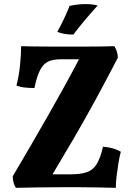

<svg xmlns="http://www.w3.org/2000/svg" viewBox="-20 -900 644 923"><path d="M81.6 -678Q99 -677.4 128.6 -676.9Q158.2 -676.4 193.2 -676.2Q228.2 -676 261.4 -676Q294.6 -676 319.6 -676Q352.6 -676 388.8 -676Q425 -676 461.3 -676.5Q497.6 -677 529.6 -678Q536.6 -667 541.3 -653.5Q546 -640 546.6 -622.8Q491.8 -516.8 439.6 -420.9Q387.4 -325 332.5 -230.9Q277.6 -136.8 216.6 -35.2L187.4 -61.8H315.6Q366.4 -61.8 396.6 -72Q426.8 -82.2 444.6 -110.7Q462.4 -139.2 475.2 -194.8Q527.4 -190.6 560.8 -170.6Q554.8 -148.6 549.8 -118.1Q544.8 -87.6 540.8 -55.3Q536.8 -23 536.8 3Q493.8 2 449.7 1Q405.6 0 362.2 0Q318.8 0 277.6 0Q214.6 0 155.5 1Q96.4 2 56.4 3Q49.4 -7.6 45.3 -21.7Q41.2 -35.8 41.2 -52.4Q87.4 -130.6 129.3 -202.8Q171.2 -275 211.3 -345.1Q251.4 -415.2 290.8 -486.7Q330.2 -558.2 370.4 -635L412.6 -615H271.6Q235.4 -615 212.1 -604.3Q188.8 -593.6 173 -563.7Q157.2 -533.8 145.4 -476.8Q121.6 -476.8 98 -479.4Q74.4 -482 59 -489.2Q70.4 -530.8 76 -582.9Q81.6 -635 81.6 -678ZM332.6 -733.8Q308.8 -733.8 290.5 -737Q272.2 -740.2 255.4 -746.6Q271.8 -776.2 287.8 -809.9Q303.8 -843.6 314.4 -871.6Q333 -875.8 352.2 -878.1Q371.4 -880.4 390 -880.4Q423.8 -880.4 449.6 -873.6Q417.8 -838.6 389.2 -804.7Q360.6 -770.8 332.6 -733.8Z"/></svg>

Font: Vollkorn
Style: Regular
Weight: 400
Designer: Friedrich Althausen
Foundry: Friedrich Althausen
Version: Version 4.104